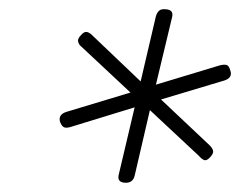

<svg xmlns="http://www.w3.org/2000/svg" viewBox="-20 -914 519 415"><path d="M250 -519Q232 -520 237 -538L271 -682L134 -640Q125 -637 119.5 -638.5Q114 -640 110 -650Q105 -666 123 -672L262 -714L155 -814Q151 -817 149 -823.5Q147 -830 155 -838Q161 -845 166 -845Q171 -845 177 -840L284 -738L317 -879Q319 -886 323.5 -890.5Q328 -895 338 -894Q356 -893 352 -877L317 -731L456 -773Q465 -775 470 -773.5Q475 -772 478 -761Q483 -746 465 -740L328 -699L433 -600Q439 -594 440.5 -588.5Q442 -583 435 -575Q427 -566 421.5 -568Q416 -570 410 -577L304 -676L271 -534Q267 -518 250 -519Z"/></svg>

Font: Playwrite IS Thin
Style: Regular
Weight: 250
Designer: Veronika Burian, José Scaglione
Foundry: TypeTogether
Version: Version 1.002